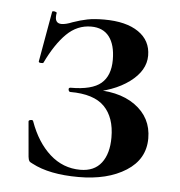

<svg xmlns="http://www.w3.org/2000/svg" viewBox="-39 -447 464 496"><g transform="rotate(5 192.5 -198.5)"><path d="M258 -97Q258 -149 230.5 -177Q203 -205 142 -205Q138 -205 137 -210.5Q136 -216 142 -216Q197 -216 220.5 -236Q244 -256 244 -297Q244 -336 228 -357Q212 -378 181 -378Q145 -378 117.5 -351Q90 -324 66 -274Q65 -273 61 -273Q53 -273 54 -277L77 -407Q77 -409 81 -409Q84 -409 87 -407.5Q90 -406 89 -405Q88 -401 88 -395Q88 -378 104 -378Q115 -378 132 -385Q152 -392 169.5 -395.5Q187 -399 213 -399Q270 -399 302 -377Q334 -355 334 -316Q334 -277 293.5 -247Q253 -217 187 -208L189 -216Q265 -220 309 -188.5Q353 -157 353 -103Q353 -49 305 -18.5Q257 12 182 12Q106 12 61 -12Q54 -15 52 -18Q50 -21 49 -29L41 -120Q41 -123 46.5 -124Q52 -125 53 -121Q72 -68 106 -37.5Q140 -7 185 -7Q221 -7 239.5 -31Q258 -55 258 -97Z"/></g></svg>

Font: Cormorant Garamond SemiBold
Style: Regular
Weight: 600
Designer: Christian Thalmann (Catharsis Fonts)
Foundry: Catharsis Fonts
Version: Version 4.000